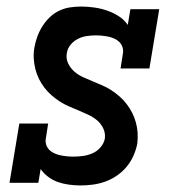

<svg xmlns="http://www.w3.org/2000/svg" viewBox="-20 -558 540 586"><path d="M225 8Q208 8 190 5.5Q172 3 156.5 -2.5Q141 -8 127.5 -18Q114 -28 104 -42L97 0H9L39 -181H127L120 -136Q118 -126 121 -116.5Q124 -107 130.5 -100.5Q137 -94 146 -90Q155 -86 164.5 -84Q174 -82 184 -81Q194 -80 204 -80Q218 -80 233 -82Q248 -84 262 -90Q276 -96 286.5 -108Q297 -120 300 -135Q302 -152 295 -166.5Q288 -181 276 -191Q264 -201 249 -208Q234 -215 219.5 -221Q205 -227 190 -233.5Q175 -240 162 -248.5Q149 -257 137 -267.5Q125 -278 115.5 -290.5Q106 -303 99 -317Q92 -331 88 -347Q84 -363 83 -379.5Q82 -396 85 -413Q88 -430 94 -446.5Q100 -463 109.5 -478Q119 -493 132 -505.5Q145 -518 161 -525.5Q177 -533 194 -535.5Q211 -538 228 -538Q248 -538 268.5 -535Q289 -532 307.5 -525.5Q326 -519 342.5 -508.5Q359 -498 370 -482L378 -530H466L436 -349H348L355 -394Q357 -404 354 -413.5Q351 -423 344.5 -429.5Q338 -436 329.5 -440Q321 -444 311.5 -446Q302 -448 292 -449Q282 -450 272 -450Q259 -450 245 -448Q231 -446 218 -439.5Q205 -433 195.5 -421.5Q186 -410 184 -396Q181 -379 188 -364.5Q195 -350 207 -339.5Q219 -329 233.5 -322.5Q248 -316 262.5 -310Q277 -304 292 -297.5Q307 -291 320 -282.5Q333 -274 345 -263.5Q357 -253 366.5 -240.5Q376 -228 383 -214.5Q390 -201 394.5 -185Q399 -169 400 -152.5Q401 -136 399 -119Q395 -100 387 -82Q379 -64 366 -48.5Q353 -33 336 -21.5Q319 -10 300.5 -3.5Q282 3 263 5.5Q244 8 225 8Z"/></svg>

Font: Iosevka Slab Semibold Oblique
Style: Regular
Weight: 600
Italic angle: -9°
Monospace: yes
Designer: Belleve Invis
Foundry: Belleve Invis
Version: Version 11.1.1; ttfautohint (v1.8.3)